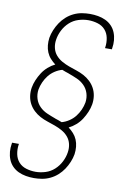

<svg xmlns="http://www.w3.org/2000/svg" viewBox="-105 -890 709 1100"><g transform="rotate(10 250.0 -340.0)"><path d="M173 151Q149 151 126 147Q103 143 82.5 133.5Q62 124 46.5 108Q31 92 22.5 71Q14 50 12 26.5Q10 3 14 -20L15 -27H55L54 -22Q50 6 55.5 33Q61 60 78 79Q95 98 121.5 106Q148 114 176 114Q204 114 233 105Q262 96 284.5 75.5Q307 55 321 27.5Q335 0 339 -28Q343 -53 337.5 -76.5Q332 -100 317 -117.5Q302 -135 281.5 -146.5Q261 -158 239 -166Q217 -174 194 -181.5Q171 -189 150.5 -200Q130 -211 113 -227Q96 -243 85 -263.5Q74 -284 70.5 -308Q67 -332 71 -357Q75 -380 84.5 -402.5Q94 -425 107.5 -446Q121 -467 140.5 -484Q160 -501 181 -511Q165 -523 151.5 -538Q138 -553 130 -572Q122 -591 120 -612.5Q118 -634 121 -656Q125 -679 134.5 -702Q144 -725 158 -746Q172 -767 191 -784Q210 -801 233 -812Q256 -823 280 -827Q304 -831 327 -831Q351 -831 374 -827Q397 -823 417.5 -813.5Q438 -804 453.5 -788Q469 -772 477.5 -751Q486 -730 488 -706.5Q490 -683 486 -660L485 -653H445L446 -658Q450 -686 444.5 -713Q439 -740 422 -759Q405 -778 378.5 -786Q352 -794 324 -794Q296 -794 267 -785Q238 -776 215.5 -755.5Q193 -735 179 -707.5Q165 -680 161 -652Q157 -627 162.5 -603.5Q168 -580 183 -562.5Q198 -545 218.5 -533.5Q239 -522 261 -514Q283 -506 306 -498.5Q329 -491 349.5 -480Q370 -469 387 -453Q404 -437 415 -416.5Q426 -396 429.5 -372Q433 -348 429 -323Q425 -300 415.5 -277.5Q406 -255 392.5 -234Q379 -213 359.5 -196Q340 -179 319 -169Q335 -157 348.5 -142Q362 -127 370 -108Q378 -89 380 -67.5Q382 -46 379 -24Q375 -1 365.5 22Q356 45 342 66Q328 87 309 104Q290 121 267 132Q244 143 220 147Q196 151 173 151ZM274 -192Q296 -198 316.5 -211.5Q337 -225 351.5 -243.5Q366 -262 375.5 -283.5Q385 -305 389 -327Q393 -355 385 -380.5Q377 -406 358.5 -424.5Q340 -443 316 -453.5Q292 -464 267 -473L265 -474Q256 -477 245.5 -480.5Q235 -484 226 -488Q204 -482 183.5 -468.5Q163 -455 148.5 -436.5Q134 -418 124.5 -396.5Q115 -375 111 -353Q107 -325 115 -299.5Q123 -274 141.5 -255.5Q160 -237 184 -226.5Q208 -216 233 -207L235 -206Q244 -203 254.5 -199.5Q265 -196 274 -192Z"/></g></svg>

Font: Iosevka Term Curly Extralight
Style: Italic
Weight: 200
Italic angle: -9°
Designer: Belleve Invis
Foundry: Belleve Invis
Version: Version 32.3.0